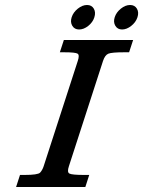

<svg xmlns="http://www.w3.org/2000/svg" viewBox="-20 -749 573 769"><path d="M439.5 -680.2Q445.8 -699.7 464.1 -714.4Q482.4 -729 501 -729Q519.5 -729 528.3 -714.4Q537.1 -699.7 530.5 -679.7Q523.9 -659.7 505.6 -645.3Q487.3 -630.9 469 -630.9Q450.7 -630.9 441.9 -645.8Q433.1 -660.6 439.5 -680.2ZM267.1 -680.2Q273.4 -699.7 291.7 -714.4Q310.1 -729 328.6 -729Q347.2 -729 355.7 -714.4Q364.3 -699.7 357.9 -679.7Q351.6 -659.7 333.5 -645.3Q315.4 -630.9 296.9 -630.9Q278.3 -630.9 269.5 -645.8Q260.7 -660.6 267.1 -680.2ZM321.8 0H44.4L60.1 -48.3H77.6Q131.8 -48.3 140.6 -57.6Q149.4 -66.9 154.8 -83L291.5 -504.9Q299.3 -528.3 291 -533.9Q282.7 -539.6 236.8 -539.6H219.7L235.8 -588.9H513.2L497.1 -539.6H477.5Q427.2 -539.6 413.8 -533.9Q400.4 -528.3 392.6 -504.9L255.9 -83Q248 -59.6 257.8 -54Q267.6 -48.3 317.9 -48.3H337.4Z"/></svg>

Font: RIT Rachana
Style: Bold Italic
Weight: 700
Designer: Hussain KH
Version: 1.4.7